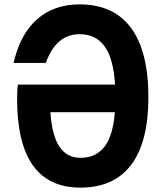

<svg xmlns="http://www.w3.org/2000/svg" viewBox="-20 -838 740 876"><path d="M657 -394Q657 -190 578.5 -86Q500 18 347 18Q58 18 58 -387Q58 -433 62 -452H505Q498 -569 458 -625.5Q418 -682 343 -682Q236 -682 189 -551H42Q72 -682 149 -750Q226 -818 343 -818Q498 -818 577.5 -711Q657 -604 657 -394ZM347 -118Q418 -118 457 -169Q496 -220 504 -326H210Q217 -220 251 -169Q285 -118 347 -118Z"/></svg>

Font: Martian Mono SemiBold
Style: Regular
Weight: 600
Monospace: yes
Designer: Roman Shamin
Foundry: Evil Martians
Version: Version 1.000; ttfautohint (v1.8.4.7-5d5b)